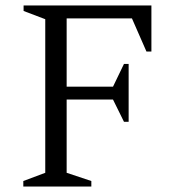

<svg xmlns="http://www.w3.org/2000/svg" viewBox="-20 -680 642 700"><path d="M65 0V-20L145 -50V-610L66 -640V-660H532V-492H514L461 -613H223V-364H392L432 -447H449V-236H432L392 -317H223V-50L313 -20V0Z"/></svg>

Font: Spectral Light
Style: Regular
Weight: 300
Designer: Jean-Baptiste Levee
Foundry: Production Type
Version: Version 2.001